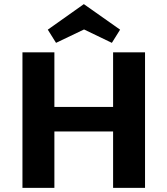

<svg xmlns="http://www.w3.org/2000/svg" viewBox="-20 -912 812 932"><path d="M684 -658V0H529V-274H244V0H89V-658H244V-393H529V-658ZM523 -704 388 -769 252 -704 212 -768 387 -892 563 -768Z"/></svg>

Font: Ysabeau Ultrabold
Style: Regular
Weight: 800
Designer: Christian Thalmann (Catharsis Fonts)
Version: Version 0.003